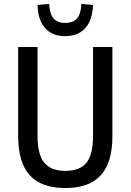

<svg xmlns="http://www.w3.org/2000/svg" viewBox="-20 -943 661 972"><path d="M311 9Q190 9 131 -55.5Q72 -120 72 -253V-705H170V-256Q170 -161 204 -119.5Q238 -78 311 -78Q385 -78 418 -119.5Q451 -161 451 -256V-705H549V-253Q549 -120 490 -55.5Q431 9 311 9ZM310 -760Q245 -760 208.5 -800.5Q172 -841 170 -918L229 -923Q231 -874 250.5 -850.5Q270 -827 310 -827Q351 -827 370.5 -850.5Q390 -874 392 -923L451 -918Q448 -841 411.5 -800.5Q375 -760 310 -760Z"/></svg>

Font: Nunito Sans 10pt Condensed SemiBold
Style: Regular
Weight: 600
Width: 3
Designer: Vernon Adams
Foundry: Vernon Adams
Version: Version 3.101;gftools[0.9.27]